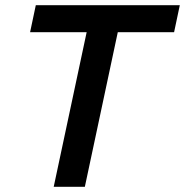

<svg xmlns="http://www.w3.org/2000/svg" viewBox="-20 -720 713 740"><path d="M187 0 314 -596H96L118 -700H673L651 -596H434L307 0Z"/></svg>

Font: Red Hat Mono Medium
Style: Italic
Weight: 500
Italic angle: -12°
Monospace: yes
Designer: Pentagram, MCKL
Foundry: Pentagram, MCKL
Version: Version 1.023; ttfautohint (v1.8.3)